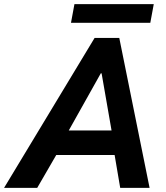

<svg xmlns="http://www.w3.org/2000/svg" viewBox="-66 -902 796 922"><path d="M388.2 -719.7H506.8L652.3 0H511.2L484.4 -157.7H204.1L112.8 0H-46.4ZM291.5 -882.3H672.4L655.8 -792.5H274.9ZM469.7 -275.4 421.9 -549.8H418L264.2 -275.4Z"/></svg>

Font: Reddit Sans Chocolate
Style: Bold Italic
Weight: 700
Italic angle: -11.25°
Designer: Stephen Hutchings
Version: Version 1.013